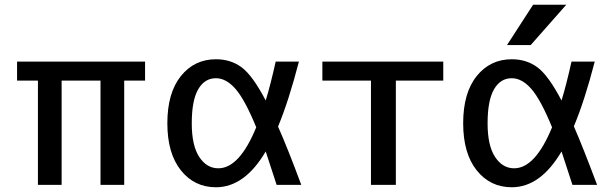

<svg xmlns="http://www.w3.org/2000/svg" viewBox="-20 -780 2586 810"><path d="M404 -440H240V0H140V-440H52V-520H592V-440H504V0H404Z M1153 -246Q1194 -154 1251 0H1147Q1107 -124 1101 -141Q1012 10 891 10Q800 10 743 -61.5Q686 -133 686 -260Q686 -388 743 -459Q800 -530 891 -530Q954 -530 1000 -495.5Q1046 -461 1101 -356Q1122 -425 1143 -520H1241Q1198 -354 1153 -246ZM1061 -243Q1013 -360 973.5 -405Q934 -450 891 -450Q843 -450 816 -403Q789 -356 789 -260Q789 -166 820.5 -118Q852 -70 901 -70Q990 -70 1061 -243Z M1650 -440V0H1545V-440H1340V-520H1850V-440Z M2229 -760H2369L2219 -590H2119ZM2401 -247Q2439 -160 2499 0H2395Q2355 -124 2349 -141Q2260 10 2139 10Q2048 10 1991 -61.5Q1934 -133 1934 -260Q1934 -388 1991 -459Q2048 -530 2139 -530Q2202 -530 2248 -495.5Q2294 -461 2349 -356Q2370 -425 2391 -520H2489Q2447 -357 2401 -247ZM2309 -243Q2261 -360 2221.5 -405Q2182 -450 2139 -450Q2091 -450 2064 -403Q2037 -356 2037 -260Q2037 -166 2068.5 -118Q2100 -70 2149 -70Q2238 -70 2309 -243Z"/></svg>

Font: Mplus 1p Medium
Style: Regular
Weight: 500
Version: Version 1.061